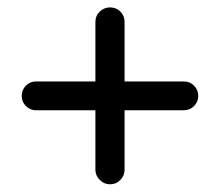

<svg xmlns="http://www.w3.org/2000/svg" viewBox="-20 -594 589 514"><path d="M235.4 -139.6V-298.8H76.2Q60.5 -298.8 49.3 -310.1Q38.1 -321.3 38.1 -336.9Q38.1 -353.5 49.3 -364.7Q60.5 -376 76.2 -376H235.4V-535.2Q235.4 -551.8 247.1 -563Q258.8 -574.2 274.4 -574.2Q291 -574.2 302.2 -563Q313.5 -551.8 313.5 -535.2V-376H471.7Q488.3 -376 499.5 -364.7Q510.7 -353.5 510.7 -336.9Q510.7 -321.3 499.5 -310.1Q488.3 -298.8 471.7 -298.8H313.5V-139.6Q313.5 -124 302.2 -112.3Q291 -100.6 274.4 -100.6Q258.8 -100.6 247.1 -112.3Q235.4 -124 235.4 -139.6Z"/></svg>

Font: jf-openhuninn-1.0
Style: Regular
Weight: 400
Designer: [Kosugi Maru]
      Designed by Motoya company      

      [Varela Round]
      Joe Prince(Latin component); Avraham Co
Foundry: justfont CO.,LTD.
Version: 1.0